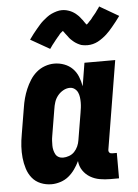

<svg xmlns="http://www.w3.org/2000/svg" viewBox="-54 -807 618 858"><g transform="rotate(-5 254.5 -378.5)"><path d="M143 8Q117 8 94 -1.5Q71 -11 56 -29.5Q41 -48 33.5 -72Q26 -96 23.5 -121Q21 -146 22.5 -172Q24 -198 29 -225L49 -345Q52 -365 57.5 -385.5Q63 -406 71.5 -426Q80 -446 92 -465Q104 -484 121 -498.5Q138 -513 159 -520.5Q180 -528 201 -528Q224 -528 245.5 -520Q267 -512 282.5 -496.5Q298 -481 306.5 -460Q315 -439 319 -416L336 -520H474L409 -126Q408 -122 408.5 -118Q409 -114 411.5 -111Q414 -108 417.5 -107Q421 -106 425 -106H445V8H406Q382 8 359 4Q336 0 316.5 -11.5Q297 -23 284 -42Q271 -61 269 -85Q260 -66 247.5 -48.5Q235 -31 219 -18Q203 -5 182.5 1.5Q162 8 143 8ZM204 -106Q217 -106 231 -111Q245 -116 255 -126.5Q265 -137 271 -150.5Q277 -164 279 -178L299 -298Q301 -310 302.5 -321.5Q304 -333 304 -345Q304 -357 302.5 -368.5Q301 -380 296.5 -390Q292 -400 282.5 -407Q273 -414 261 -414Q246 -414 231.5 -406Q217 -398 206.5 -385Q196 -372 191 -356.5Q186 -341 184 -326L164 -206Q162 -195 161.5 -184.5Q161 -174 161 -163.5Q161 -153 163.5 -143Q166 -133 170.5 -124.5Q175 -116 184 -111Q193 -106 204 -106ZM189 -595 103 -644Q112 -657 121 -668.5Q130 -680 138 -689.5Q146 -699 153.5 -707.5Q161 -716 169 -723Q177 -730 187.5 -738Q198 -746 209 -751Q220 -756 232 -759.5Q244 -763 256 -763Q261 -763 265.5 -762.5Q270 -762 275 -761Q280 -760 284 -758.5Q288 -757 292.5 -755.5Q297 -754 301 -751.5Q305 -749 308.5 -747Q312 -745 315 -742.5Q318 -740 322 -736.5Q326 -733 329.5 -729.5Q333 -726 335.5 -722.5Q338 -719 340.5 -716Q343 -713 345.5 -710Q348 -707 350.5 -702.5Q353 -698 356.5 -694Q360 -690 362.5 -687Q365 -684 365 -682Q363 -682 360.5 -682.5Q358 -683 356 -683H353Q353 -684 356.5 -686Q360 -688 364 -691.5Q368 -695 369.5 -697Q371 -699 373 -701Q375 -703 377 -705Q379 -707 381.5 -709.5Q384 -712 385.5 -714.5Q387 -717 389.5 -720Q392 -723 394.5 -726Q397 -729 400 -732.5Q403 -736 406 -740Q409 -744 411.5 -748Q414 -752 417.5 -756Q421 -760 423 -765L509 -715Q500 -702 491 -691Q482 -680 474 -670Q466 -660 458.5 -652Q451 -644 443.5 -637Q436 -630 425 -622Q414 -614 403.5 -608.5Q393 -603 381 -600Q369 -597 357 -597Q352 -597 347.5 -597.5Q343 -598 338 -598.5Q333 -599 328.5 -600.5Q324 -602 320 -604Q316 -606 312 -608Q308 -610 304.5 -612.5Q301 -615 297.5 -617.5Q294 -620 290.5 -623.5Q287 -627 283.5 -630Q280 -633 277.5 -636.5Q275 -640 272.5 -643.5Q270 -647 267.5 -650Q265 -653 262 -657Q259 -661 256 -665.5Q253 -670 250 -672.5Q247 -675 248 -677H259Q260 -677 260 -676Q259 -675 256 -673Q253 -671 249 -667.5Q245 -664 243 -662.5Q241 -661 239 -659Q237 -657 235.5 -654.5Q234 -652 231.5 -649.5Q229 -647 227 -644.5Q225 -642 222.5 -639Q220 -636 217.5 -633Q215 -630 212.5 -626.5Q210 -623 207 -619.5Q204 -616 201 -612Q198 -608 195 -603.5Q192 -599 189 -595Z"/></g></svg>

Font: Iosevka Term Curly Heavy
Style: Italic
Weight: 900
Italic angle: -9°
Designer: Belleve Invis
Foundry: Belleve Invis
Version: Version 32.3.0